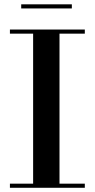

<svg xmlns="http://www.w3.org/2000/svg" viewBox="-20 -890 448 910"><path d="M80.5 -869.5H320.5V-850H80.5ZM27 -19.5H137V-730.5H27V-750H382V-730.5H262V-19.5H382V0H27Z"/></svg>

Font: Bodoni* 11pt Medium
Style: Regular
Weight: 500
Version: Version 2.3